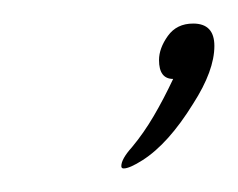

<svg xmlns="http://www.w3.org/2000/svg" viewBox="-20 -367 202 163"><path d="M85 -224Q83 -224 83 -226Q83 -232 92 -242Q102 -254 110.5 -268.5Q119 -283 127 -300Q115 -300 115 -316Q115 -326 122.5 -336.5Q130 -347 144 -347Q162 -347 162 -328Q162 -307 144 -279Q123 -245 101 -231Q90 -224 85 -224Z"/></svg>

Font: Passions Conflict
Style: Regular
Weight: 400
Designer: Robert E. Leuschke
Foundry: Robert E. Leuschke
Version: Version 1.010; ttfautohint (v1.8.3)